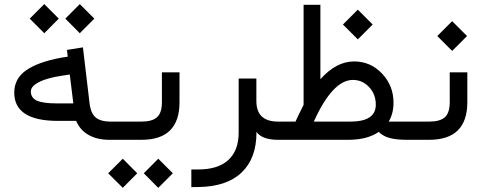

<svg xmlns="http://www.w3.org/2000/svg" viewBox="-20 -675 2327 927"><path d="M295.4 -585 365.2 -655.3 435.5 -585 365.2 -514.6ZM123.5 -585 193.8 -655.3 263.7 -585 193.8 -514.6ZM529.8 0H507.3Q449.7 0 408.2 -23.2Q366.7 -46.4 347.7 -91.3H260.3Q48.8 -91.3 48.8 -228Q48.8 -294.9 105.7 -335.2Q162.6 -375.5 275.4 -396.5L307.1 -401.4L303.2 -434.1L380.4 -446.3L413.6 -166.5Q421.4 -122.6 445.3 -105.2Q469.2 -87.9 512.7 -87.9H529.8Q542 -87.9 542 -48.3V-43Q542 0 529.8 0ZM334 -175.8 316.9 -315.4 288.6 -311Q243.7 -304.7 208.7 -294.4Q173.8 -284.2 151.4 -268.6Q128.9 -252.9 128.9 -234.4Q128.9 -202.1 158.4 -189Q188 -175.8 252.9 -175.8Z M674.3 161.6 744.1 91.3 814.5 161.6 744.1 231.9ZM502.4 161.6 572.8 91.3 642.6 161.6 572.8 231.9ZM524.9 -87.9H663.1Q714.4 -87.9 738 -108.9Q761.7 -129.9 761.7 -182.1V-325.7H846.7V-181.6Q846.7 0 663.6 0H524.9Q512.7 0 512.7 -42V-47.4Q512.7 -87.9 524.9 -87.9Z M1322.8 0Q1244.6 0 1218.3 -38.6V-35.6Q1218.3 89.4 1146.7 157.7Q1075.2 226.1 939 228L903.8 228.5V143.1H938Q1032.7 143.1 1082.5 97.4Q1132.3 51.8 1132.3 -35.2V-295.9H1217.8V-187Q1217.8 -87.9 1322.8 -87.9H1330.6Q1341.8 -87.9 1341.8 -47.4V-42Q1341.8 0 1330.6 0Z M1635.7 -556.6 1707.5 -628.4 1779.3 -556.6 1707.5 -484.9ZM1325.7 -87.9H1406.7Q1413.6 -104.5 1445.8 -168.9V-651.9H1526.9V-292.5Q1603.5 -378.4 1689.5 -378.4Q1769 -378.4 1824.5 -319.8Q1879.9 -261.2 1879.9 -179.2Q1879.9 -127.4 1856.9 -87.9H1958.5Q1969.7 -87.9 1969.7 -45.9V-40.5Q1969.7 0 1958.5 0H1944.3Q1894.5 0 1862.1 -8.5Q1829.6 -17.1 1808.6 -38.1Q1753.4 0 1661.6 0H1325.7Q1313.5 0 1313.5 -42V-47.4Q1313.5 -87.9 1325.7 -87.9ZM1684.1 -289.1Q1585.9 -289.1 1495.1 -87.9H1671.4Q1794.4 -87.9 1794.4 -169.4Q1794.4 -220.2 1762 -254.6Q1729.5 -289.1 1684.1 -289.1Z M1953.6 -87.9H2052.7Q2104 -87.9 2127.7 -108.9Q2151.4 -129.9 2151.4 -182.1V-325.7H2236.3V-181.6Q2236.3 0 2052.2 0H1953.6Q1941.4 0 1941.4 -42V-47.4Q1941.4 -87.9 1953.6 -87.9ZM2091.3 -501 2163.1 -572.8 2234.9 -501 2163.1 -429.2Z"/></svg>

Font: Shabnam FD
Style: Regular
Weight: 400
Foundry: DejaVu fonts team - Redesigned by Saber Rastikerdar - Based on Vazir font
Version: Version 5.00;October 20, 2019;FontCreator 12.0.0.2547 64-bit